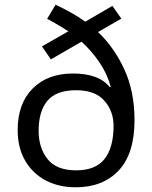

<svg xmlns="http://www.w3.org/2000/svg" viewBox="-20 -785 645 815"><path d="M216 -765Q248 -750 280.5 -732Q313 -714 342 -693L457 -760L495 -706L396 -649Q464 -585 507.5 -491Q551 -397 551 -275Q551 -133 484 -61.5Q417 10 301 10Q229 10 173.5 -19.5Q118 -49 86.5 -103.5Q55 -158 55 -233Q55 -345 118.5 -409Q182 -473 290 -473Q343 -473 382.5 -459Q422 -445 446 -415L450 -417Q434 -474 401 -522Q368 -570 326 -608L196 -533L158 -588L270 -652Q249 -666 226 -679.5Q203 -693 180 -705ZM303 -402Q219 -402 181.5 -357.5Q144 -313 144 -230Q144 -157 182 -109.5Q220 -62 303 -62Q386 -62 424 -110.5Q462 -159 462 -251Q462 -313 423 -357.5Q384 -402 303 -402Z"/></svg>

Font: Noto Sans Shavian
Style: Regular
Weight: 400
Designer: Monotype Design Team
Foundry: Monotype Imaging Inc.
Version: Version 2.001; ttfautohint (v1.8.4.7-5d5b)